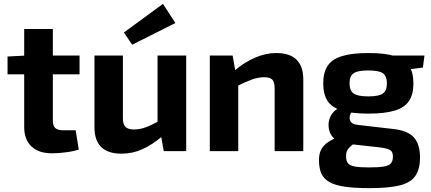

<svg xmlns="http://www.w3.org/2000/svg" viewBox="-20 -781 2225 992"><path d="M253 -631V-158Q253 -131 265.5 -119.5Q278 -108 307 -108H371L387 -8Q369 -2 343 2.5Q317 7 291 9Q265 11 247 11Q180 11 142.5 -24.5Q105 -60 105 -125V-631ZM391 -494V-397H19V-489L115 -494Z M615 -494V-169Q615 -138 628.5 -125Q642 -112 672 -112Q703 -112 733.5 -123.5Q764 -135 810 -160L821 -79Q767 -33 715.5 -10Q664 13 608 13Q468 13 468 -124V-494ZM942 -494V0H826L809 -97L794 -111V-494ZM822 -761 886 -662 663 -550 620 -613Z M1407 -507Q1547 -507 1547 -370V0H1399V-324Q1399 -357 1387 -369.5Q1375 -382 1346 -382Q1314 -382 1280 -369.5Q1246 -357 1196 -332L1189 -414Q1242 -459 1297.5 -483Q1353 -507 1407 -507ZM1182 -494 1199 -396 1211 -383V0H1064V-494Z M1884 -507Q1970 -507 2020.5 -491Q2071 -475 2093.5 -441Q2116 -407 2116 -350Q2116 -295 2094 -260.5Q2072 -226 2020.5 -210Q1969 -194 1883 -194Q1797 -194 1745.5 -210Q1694 -226 1672 -260Q1650 -294 1650 -350Q1650 -406 1672.5 -440.5Q1695 -475 1746.5 -491Q1798 -507 1884 -507ZM1883 -417Q1828 -417 1807 -402.5Q1786 -388 1786 -350Q1786 -313 1807 -298Q1828 -283 1883 -283Q1938 -283 1958.5 -298Q1979 -313 1979 -350Q1979 -388 1958.5 -402.5Q1938 -417 1883 -417ZM2173 -494 2165 -432 2033 -415 1997 -494ZM1735 -224 1808 -212Q1794 -203 1788.5 -186Q1783 -169 1791 -154Q1799 -139 1826 -136L2008 -115Q2086 -107 2118 -71.5Q2150 -36 2150 32Q2150 96 2124 130.5Q2098 165 2041 178Q1984 191 1889 191Q1811 191 1760.5 183.5Q1710 176 1681 159Q1652 142 1640 114.5Q1628 87 1628 46Q1628 15 1639 -7.5Q1650 -30 1677 -48Q1704 -66 1751 -81L1824 -107L1877 -87L1837 -60Q1812 -42 1796.5 -29.5Q1781 -17 1774.5 -5Q1768 7 1768 27Q1768 50 1778 62.5Q1788 75 1814.5 79.5Q1841 84 1887 84Q1936 84 1962.5 79.5Q1989 75 1999.5 63Q2010 51 2010 29Q2010 10 2003 1Q1996 -8 1978 -13Q1960 -18 1929 -21L1774 -38Q1736 -42 1713.5 -59.5Q1691 -77 1683 -101Q1675 -125 1678.5 -150Q1682 -175 1697 -195Q1712 -215 1735 -224Z"/></svg>

Font: Exo 2
Style: Bold
Weight: 700
Designer: Natanael Gama
Foundry: Natanael Gama
Version: Version 2.010